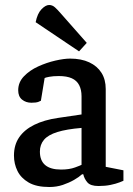

<svg xmlns="http://www.w3.org/2000/svg" viewBox="-20 -741 532 770"><path d="M178 9Q126 9 95 -9Q64 -27 50 -55.5Q36 -84 36 -117Q36 -160 57 -190.5Q78 -221 117.5 -240.5Q157 -260 212 -268L307 -282V-355Q307 -381 297.5 -399.5Q288 -418 268 -427Q248 -436 216 -436Q193 -436 177.5 -433Q162 -430 159 -428L144 -337Q143 -336 134 -332.5Q125 -329 106 -329Q84 -329 68.5 -341.5Q53 -354 53 -379Q53 -411 76 -435Q99 -459 133 -474.5Q167 -490 202 -498Q237 -506 261 -506Q306 -506 338 -491Q370 -476 387 -449Q404 -422 404 -384V-72L475 -58V-16Q473 -15 459 -9.5Q445 -4 423.5 0.5Q402 5 375 5Q343 5 330.5 -9.5Q318 -24 314 -42H309Q297 -31 277 -19.5Q257 -8 232 0.5Q207 9 178 9ZM225 -61Q258 -61 281 -69.5Q304 -78 307 -80V-228Q247 -223 210 -211.5Q173 -200 156.5 -180.5Q140 -161 140 -133Q140 -61 225 -61ZM297 -535 123 -652Q130 -687 146.5 -704Q163 -721 177 -721Q190 -721 200.5 -711.5Q211 -702 223 -688L328 -569Z"/></svg>

Font: Faustina Medium
Style: Regular
Weight: 500
Designer: Alfonso Garcia
Foundry: http://www.omnibus-type.com
Version: Version 1.200